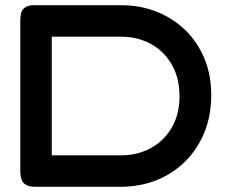

<svg xmlns="http://www.w3.org/2000/svg" viewBox="-20 -709 874 738"><path d="M118 9Q92 9 79 1Q66 -7 62 -21Q58 -35 58 -52V-630Q58 -646 61.5 -659.5Q65 -673 78 -681.5Q91 -690 119 -689H445Q519 -689 582 -664Q645 -639 692 -593.5Q739 -548 765.5 -484.5Q792 -421 792 -344Q792 -265 765.5 -200Q739 -135 691.5 -88Q644 -41 580.5 -16Q517 9 442 9ZM179 -112H445Q509 -112 560 -140Q611 -168 640.5 -219Q670 -270 670 -339Q670 -409 640.5 -460.5Q611 -512 560 -540Q509 -568 444 -568H179Z"/></svg>

Font: Fredoka SemiExpanded Medium
Style: Regular
Weight: 500
Width: 6
Designer: Ben Nathan
Foundry: Milena B. Brandão, Ben Nathan
Version: Version 2.001